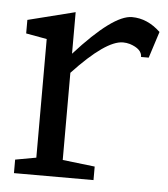

<svg xmlns="http://www.w3.org/2000/svg" viewBox="-42 -534 502 573"><g transform="rotate(5 208.5 -247.5)"><path d="M83 -407.2 20.5 -418.5V-459L162.1 -494.6V-370.1Q274.4 -494.6 331.1 -494.6Q377.4 -494.6 416.5 -457.5L391.1 -378.4H368.2Q368.2 -402.3 331.5 -414.1Q321.3 -417 311 -417Q259.3 -417 162.1 -313V-51.8L258.8 -40.5V0H20.5V-40.5L83 -51.8Z"/></g></svg>

Font: Habibi
Style: Regular
Weight: 400
Designer: Magnus Gaarde
Foundry: Magnus Gaarde
Version: Version 1.001